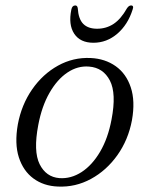

<svg xmlns="http://www.w3.org/2000/svg" viewBox="-20 -676 537 705"><path d="M313 -463Q366 -460.5 404.8 -433Q443.5 -405.5 460.2 -355.2Q477 -305 464.5 -234.5Q451 -162.5 411 -106.2Q371 -50 314 -19Q257 12 192.5 9Q140.5 7 103 -20.5Q65.5 -48 49.2 -98.2Q33 -148.5 45.5 -219.5Q59 -291.5 98 -347.8Q137 -404 193 -435Q249 -466 313 -463ZM198 -22Q240.5 -19 279.5 -44.2Q318.5 -69.5 347.5 -118.8Q376.5 -168 389.5 -237Q408 -333 383.5 -380.2Q359 -427.5 307 -431.5Q265.5 -435 227.8 -409.8Q190 -384.5 161.8 -335.2Q133.5 -286 120.5 -217Q102 -120.5 125.5 -73.2Q149 -26 198 -22ZM336.5 -570.5Q370 -570.5 397 -588.2Q424 -606 446.5 -646Q453.5 -656 461 -656Q472.5 -656 467 -641Q449.5 -585.5 410.8 -552.2Q372 -519 323 -519Q274.5 -519 252.5 -552.2Q230.5 -585.5 242 -641Q245 -656 256.5 -656Q264 -656 265.5 -646Q268 -606 285.8 -588.2Q303.5 -570.5 336.5 -570.5Z"/></svg>

Font: Fraunces 9pt S000 Light
Style: Italic
Weight: 300
Italic angle: -16°
Version: Version 1.000; ttfautohint (v1.8.3)